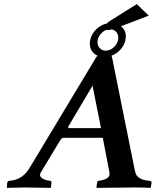

<svg xmlns="http://www.w3.org/2000/svg" viewBox="-20 -910 759 932"><path d="M315.9 -288.1H470.2Q465.3 -315.9 429.2 -494.1Q429.2 -494.1 314 -299.8Q307.1 -288.1 315.9 -288.1ZM632.8 -90.8Q636.7 -72.8 640.4 -64Q644 -55.2 657 -46.1Q669.9 -37.1 691.9 -34.2L706.1 -32.2Q715.8 -30.3 715.8 -22.9L711.9 0L710 2Q672.9 0 633.8 0L450.2 2L448.2 0L451.2 -22.9Q452.1 -30.8 458 -32.2L469.2 -34.2Q491.2 -38.1 502.7 -47.1Q514.2 -56.2 511.2 -73.2L479 -241.2H290Q278.8 -241.2 271 -227.1L178.2 -73.2Q169.4 -58.1 180.2 -48.1Q190.9 -38.1 211.9 -34.2L223.1 -32.2Q230 -31.2 230 -22.9L227.1 0L225.1 2Q137.2 0 101.1 0L15.1 2L13.2 0L15.1 -22.9Q16.1 -30.8 24.9 -32.2L39.1 -34.2Q91.8 -42 123.5 -94.7L443.8 -627Q448.2 -634.3 453.6 -639.6Q416 -657.2 416 -700.2Q416 -706.1 418 -715.8Q423.8 -744.6 446.8 -767.3Q469.7 -790 499.5 -796.4Q503.4 -801.3 506.8 -804.2L644 -890.1L702.1 -834L567.4 -782.7Q591.3 -763.2 590.8 -731.9Q590.8 -726.1 588.9 -715.8Q584 -690.9 565.4 -670.2Q546.9 -649.4 521.5 -639.6Q523.4 -634.3 524.9 -627ZM497.6 -765.1Q481.9 -759.8 469.7 -746.1Q457.5 -732.4 454.1 -715.8Q454.1 -713.9 453.6 -710.4Q453.1 -707 453.1 -706.1Q453.1 -689 464.1 -676.5Q475.1 -664.1 493.2 -664.1Q514.2 -664.1 531.5 -679.9Q548.8 -695.8 553.2 -715.8Q554.2 -719.7 554.2 -727.1Q554.2 -742.2 545.7 -753.2Q537.1 -764.2 522.9 -767.1Q511.7 -764.2 503.9 -764.2Q500 -764.2 497.6 -765.1Z"/></svg>

Font: Linux Libertine O
Style: Semibold Italic
Weight: 600
Italic angle: -11.5°
Designer: Philipp H. Poll
Foundry: Philipp H. Poll
Version: Version 5.1.2